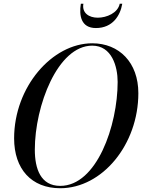

<svg xmlns="http://www.w3.org/2000/svg" viewBox="-20 -990 755 1020"><path d="M423 -970H409.5C399.5 -909 409.5 -841 489.5 -841C579.5 -841 619.5 -909 629.5 -970H616C606 -921 546.5 -896 499.5 -896C452.5 -896 414.5 -921 423 -970ZM300 10C523 10 715 -222 715 -495C715 -658 613 -760 470 -760C257 -760 55 -528 55 -255C55 -92 147 10 300 10ZM470 -747.5C574 -747.5 605 -637 605 -555C605 -323 494 -2.5 300 -2.5C196 -2.5 165 -93 165 -195C165 -427 286 -747.5 470 -747.5Z"/></svg>

Font: Bodoni* 16pt
Style: Italic
Weight: 400
Italic angle: -13°
Version: Version 2.3